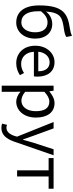

<svg xmlns="http://www.w3.org/2000/svg" viewBox="863 -1720 1090 2857"><g transform="rotate(90 1408.5 -291.0)"><path d="M316 13C447 13 554 -96 554 -269C554 -428 464 -523 336 -523C267 -523 199 -492 151 -430C168 -657 244 -672 419 -698C464 -705 502 -714 530 -733L513 -816C479 -801 460 -794 400 -785C193 -754 60 -697 60 -329C60 -110 153 13 316 13ZM147 -354C204 -429 260 -453 313 -453C408 -453 460 -381 460 -269C460 -146 399 -63 315 -63C204 -63 147 -154 147 -312Z M920 13C993 13 1051 -11 1098 -42L1066 -103C1025 -76 983 -60 930 -60C827 -60 756 -134 750 -250H1116C1118 -264 1120 -282 1120 -302C1120 -457 1042 -557 903 -557C779 -557 660 -448 660 -271C660 -92 775 13 920 13ZM749 -315C760 -423 828 -484 905 -484C990 -484 1040 -425 1040 -315Z M1254 229H1346V45L1343 -50C1392 -9 1444 13 1493 13C1617 13 1729 -94 1729 -280C1729 -448 1653 -557 1513 -557C1450 -557 1389 -521 1340 -480H1338L1329 -543H1254ZM1478 -64C1442 -64 1394 -78 1346 -120V-406C1398 -454 1445 -480 1490 -480C1594 -480 1634 -400 1634 -279C1634 -145 1568 -64 1478 -64Z M1883 234C1991 234 2048 152 2086 46L2290 -543H2201L2103 -242C2089 -193 2073 -138 2059 -88H2054C2035 -139 2017 -194 2000 -242L1890 -543H1795L2013 1L2001 42C1978 109 1940 159 1879 159C1864 159 1848 154 1837 150L1819 223C1836 230 1858 234 1883 234Z M2514 0H2605V-469H2788V-543H2332V-469H2514Z"/></g></svg>

Font: Noto Sans CJK JP
Style: Regular
Weight: 400
Designer: Ryoko NISHIZUKA 西塚涼子 (kana, bopomofo & ideographs); Paul D. Hunt (Latin, Greek & Cyrillic); Sandoll Communications 산돌커뮤니
Foundry: Adobe
Version: Version 2.004;hotconv 1.0.118;makeotfexe 2.5.65603